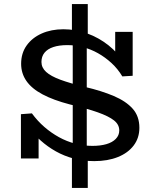

<svg xmlns="http://www.w3.org/2000/svg" viewBox="-20 -779 760 945"><path d="M444 14Q390 14 343 1.5Q296 -11 255 -34Q214 -57 179.5 -88Q145 -119 116 -157L170 -151V1H83V-217L137 -221Q165 -183 198.5 -154Q232 -125 270 -104Q308 -83 350 -72Q392 -61 435 -61Q474 -61 503.5 -69.5Q533 -78 550 -95.5Q567 -113 567 -137Q567 -166 541 -186.5Q515 -207 461.5 -226Q408 -245 324 -265Q243 -286 189.5 -314.5Q136 -343 110 -380.5Q84 -418 84 -465Q84 -517 111 -555Q138 -593 185 -614Q232 -635 292 -635Q352 -635 409 -614.5Q466 -594 514 -556Q562 -518 595 -463L547 -468V-622H633V-406L582 -403Q560 -440 529 -468.5Q498 -497 462.5 -517Q427 -537 388 -547Q349 -557 312 -557Q271 -557 242.5 -547.5Q214 -538 199 -519.5Q184 -501 184 -474Q184 -446 207 -425Q230 -404 277.5 -386.5Q325 -369 399 -351Q480 -332 540 -306.5Q600 -281 633 -244Q666 -207 666 -150Q666 -100 638 -63Q610 -26 560 -6Q510 14 444 14ZM334 146V-41L338 -55V-576L334 -591V-759H412V-589L407 -573V-54L412 -40V146Z"/></svg>

Font: BioRhyme
Style: Regular
Weight: 400
Designer: Aoife Mooney
Foundry: Aoife Mooney Type
Version: Version 1.600;gftools[0.9.33]